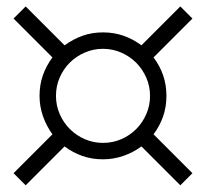

<svg xmlns="http://www.w3.org/2000/svg" viewBox="-20 -568 646 588"><path d="M413.1 -119.6Q388.2 -101.1 357.9 -90.6Q327.6 -80.1 295.4 -80.1Q261.7 -80.1 232.4 -90.3Q203.1 -100.6 177.7 -119.6L58.6 -0.5L21.5 -37.6L140.6 -156.7Q122.1 -182.1 111.6 -212.2Q101.1 -242.2 101.1 -274.4Q101.1 -308.1 111.3 -337.4Q121.6 -366.7 140.6 -392.1L21.5 -511.2L58.6 -548.3L177.7 -429.2Q204.1 -448.2 232.9 -458.5Q261.7 -468.8 295.4 -468.8Q329.1 -468.8 358.4 -458.5Q387.7 -448.2 413.1 -429.2L532.2 -548.3L569.3 -511.2L450.2 -392.1Q469.2 -367.2 479.5 -337.6Q489.7 -308.1 489.7 -274.4Q489.7 -240.7 479.5 -211.4Q469.2 -182.1 450.2 -156.7L569.3 -37.6L532.2 -0.5ZM439.5 -274.4Q439.5 -303.7 428 -330.1Q416.5 -356.4 397 -376Q377.4 -395.5 351.1 -407Q324.7 -418.5 295.4 -418.5Q266.1 -418.5 240 -407.2Q213.9 -396 194.1 -376.5Q174.3 -356.9 162.8 -330.6Q151.4 -304.2 151.4 -274.4Q151.4 -245.1 162.8 -218.8Q174.3 -192.4 193.8 -172.9Q213.4 -153.3 239.7 -141.8Q266.1 -130.4 295.4 -130.4Q325.2 -130.4 351.6 -141.8Q377.9 -153.3 397.5 -173.1Q417 -192.9 428.2 -219Q439.5 -245.1 439.5 -274.4Z"/></svg>

Font: XB Kayhan
Style: Italic
Weight: 400
Italic angle: -12°
Designer: Behnam
Foundry: Irmug
Version: Version 7.300 2009